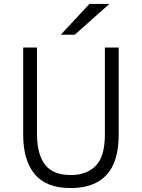

<svg xmlns="http://www.w3.org/2000/svg" viewBox="-20 -941 718 973"><path d="M339 12Q214 12 155.8 -58.5Q97.5 -129 97.5 -258.5V-700H167.5V-259Q167.5 -162 207.2 -108Q247 -54 339 -54Q419.5 -54 465.5 -101Q511.5 -148 511.5 -259V-700H581.5V-258.5Q581.5 -120.5 519.5 -54.2Q457.5 12 339 12ZM288 -765 433 -921H534L359 -765Z"/></svg>

Font: Overpass Light
Style: Regular
Weight: 300
Designer: Delve Withrington, Dave Bailey, Thomas Jockin
Foundry: Delve Fonts LLC
Version: Version 4.000; ttfautohint (v1.8.3)